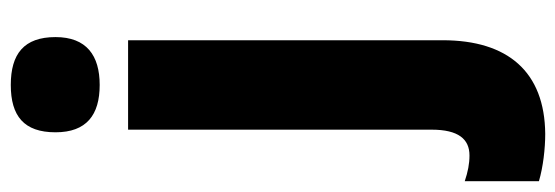

<svg xmlns="http://www.w3.org/2000/svg" viewBox="-408 -450 1056 365"><g transform="rotate(-90 120.5 -268.0)"><path d="M51 -691C51 -632 84 -607 141 -607C197 -607 232 -632 232 -691C232 -751 200 -776 141 -776C82 -776 51 -751 51 -691ZM48 240C166 239 226 169 226 45V-553H56V24C56 75 38 96 7 96C-9 96 -24 93 -42 87V228C-15 236 20 240 48 240Z"/></g></svg>

Font: Noto Sans Condensed Black
Style: Regular
Weight: 900
Width: 3
Designer: Monotype Design Team
Foundry: Monotype Imaging Inc.
Version: Version 2.013